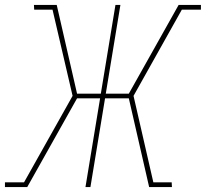

<svg xmlns="http://www.w3.org/2000/svg" viewBox="-36 -755 831 775"><path d="M-16 0V-19H61L257 -368L176 -716H102L101 -735H193L275 -377H371L430 -735H450L391 -377H484L685 -735H775V-716H698L503 -368L583 -19H657L658 0H566L484 -358H388L329 0H309L368 -358H275L74 0Z"/></svg>

Font: Iosevka Etoile Thin
Style: Italic
Weight: 100
Italic angle: -9°
Designer: Belleve Invis
Foundry: Belleve Invis
Version: Version 22.1.2; ttfautohint (v1.8.4)